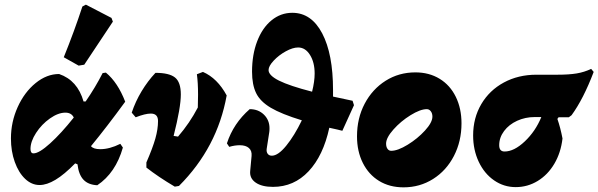

<svg xmlns="http://www.w3.org/2000/svg" viewBox="-20 -793 2571 825"><path d="M411 -152Q451 -152 497 -175L508 -159Q477 -50 398 3Q359 1 338.5 -21Q318 -43 313 -87L303 -91Q256 -43 218.5 -20.5Q181 2 150 2Q116 2 88 -24.5Q60 -51 43.5 -97Q27 -143 27 -198Q27 -269 56 -333Q85 -397 133 -436Q181 -475 234 -475Q313 -448 339 -357H348Q390 -418 421 -479L435 -481Q486 -439 518 -356Q440 -249 371 -165Q381 -152 411 -152ZM297 -288Q287 -309 261 -309Q230 -309 194.5 -284Q159 -259 135 -222Q111 -185 111 -153Q111 -134 124 -134Q148 -134 195.5 -177Q243 -220 297 -288ZM342 -515 318 -511 254 -547Q299 -658 334 -765L349 -773L459 -716L465 -700Z M954 -383Q914 -159 749 6L731 9Q660 -33 609 -73V-95L633 -110L609 -95Q636 -157 647.5 -197.5Q659 -238 659 -273Q659 -305 628 -305Q604 -305 563 -289L546 -309Q562 -357 588.5 -401Q615 -445 648 -480Q707 -480 732 -460Q757 -440 757 -387Q757 -331 726 -209L745 -206Q795 -264 830 -331L831 -386Q831 -438 826 -474L852 -484Q914 -457 954 -383Z M1451 -231Q1437 -235 1395 -244Q1369 -124 1306 -57Q1243 10 1153 10Q1105 10 1078.5 -8.5Q1052 -27 1055 -58L1061 -123Q1063 -145 1049.5 -157Q1036 -169 1010 -169Q989 -169 965 -162L955 -177Q983 -263 1053 -324Q1090 -324 1114 -300.5Q1138 -277 1138 -242Q1138 -231 1137 -225L1126 -154Q1124 -141 1130 -132.5Q1136 -124 1148 -124Q1175 -124 1210 -167Q1245 -210 1277 -276Q1189 -303 1143.5 -330Q1098 -357 1080.5 -393Q1063 -429 1063 -485Q1063 -558 1085 -615.5Q1107 -673 1146.5 -705.5Q1186 -738 1236 -738Q1318 -738 1364.5 -649.5Q1411 -561 1411 -406V-378L1495 -360L1501 -341ZM1321 -399Q1332 -443 1332 -477Q1332 -525 1312 -557Q1292 -589 1261 -589Q1238 -589 1208 -572.5Q1178 -556 1156 -532.5Q1134 -509 1134 -492Q1134 -469 1179 -446.5Q1224 -424 1321 -399Z M1514 -207Q1514 -285 1547 -347.5Q1580 -410 1637 -446Q1694 -482 1765 -482Q1824 -482 1869 -454.5Q1914 -427 1938.5 -377Q1963 -327 1963 -263Q1963 -186 1930.5 -123Q1898 -60 1841 -24Q1784 12 1714 12Q1654 12 1609 -15.5Q1564 -43 1539 -93Q1514 -143 1514 -207ZM1838 -292Q1838 -306 1831 -315Q1824 -324 1814 -324Q1786 -324 1744 -298Q1702 -272 1670.5 -236.5Q1639 -201 1639 -176Q1639 -162 1645 -153.5Q1651 -145 1661 -145Q1689 -145 1731.5 -171Q1774 -197 1806 -232Q1838 -267 1838 -292Z M2531 -484Q2487 -368 2436 -298L2424 -289H2380L2375 -282Q2388 -245 2397 -198Q2390 -137 2362 -89.5Q2334 -42 2290.5 -15.5Q2247 11 2196 11Q2145 11 2103 -18Q2061 -47 2037 -98Q2013 -149 2013 -211Q2013 -286 2048 -345.5Q2083 -405 2145 -438.5Q2207 -472 2285 -472H2376Q2425 -472 2458 -477.5Q2491 -483 2520 -497ZM2306 -290H2277Q2237 -290 2202 -274Q2167 -258 2146 -230Q2125 -202 2125 -169Q2125 -142 2148 -142Q2189 -142 2235 -185.5Q2281 -229 2306 -290Z"/></svg>

Font: Alegreya Black
Style: Italic
Weight: 900
Italic angle: -7°
Designer: Juan Pablo del Peral
Foundry: Huerta Tipografica
Version: Version 2.007; ttfautohint (v1.6)